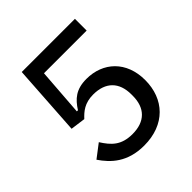

<svg xmlns="http://www.w3.org/2000/svg" viewBox="-191 -834 983 983"><g transform="rotate(-45 300.0 -343.0)"><path d="M503 -698H118L93 -312L174 -301C201 -330 233 -358 295 -358C385 -358 434 -308 434 -220V-210C434 -122 385 -72 295 -72C213 -72 178 -110 143 -165L71 -110C113 -48 175 12 295 12C447 12 536 -85 536 -222C536 -358 447 -439 327 -439C251 -439 215 -406 183 -356H175L194 -613H503Z"/></g></svg>

Font: IBM Plex Arabic Text
Style: Regular
Weight: 450
Designer: Mike Abbink, Paul van der Laan, Pieter van Rosmalen, Wael Morcos, Khajak Apelian
Foundry: Bold Monday
Version: Version 1.0